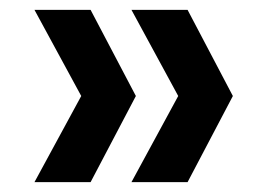

<svg xmlns="http://www.w3.org/2000/svg" viewBox="-20 -490 535 390"><path d="M164 -120H50L145 -295L50 -470H164L256 -295ZM361 -120H247L342 -295L247 -470H361L453 -295Z"/></svg>

Font: DM Sans SemiBold
Style: Regular
Weight: 600
Designer: Colophon Foundry, Jonny Pinhorn
Foundry: Colophon Foundry
Version: Version 4.004; ttfautohint (v1.8.4.7-5d5b)